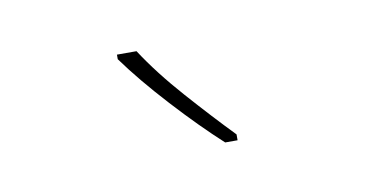

<svg xmlns="http://www.w3.org/2000/svg" viewBox="-33 -830 566 290"><g transform="rotate(-10 250.0 -685.5)"><path d="M313 -606V-615Q282 -647 246 -687.5Q210 -728 186 -765H156V-758Q182 -722 221 -679.5Q260 -637 294 -606Z"/></g></svg>

Font: Noto Sans Mono UI Condensed Thin
Style: Regular
Weight: 250
Width: 3
Designer: Monotype Design team
Foundry: Monotype Imaging Inc.
Version: 1.000